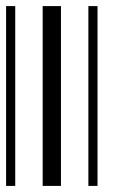

<svg xmlns="http://www.w3.org/2000/svg" viewBox="-20 -610 370 630"><path d="M0 0V-590H30V0ZM120 0V-590H180V0ZM270 0V-590H300V0Z"/></svg>

Font: Libre Barcode 128
Style: Regular
Weight: 400
Version: Version 1.005; ttfautohint (v1.8.3)